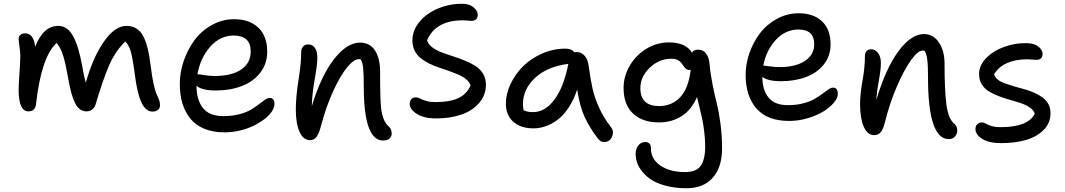

<svg xmlns="http://www.w3.org/2000/svg" viewBox="-20 -664 5601 1010"><path d="M129.9 -78.1Q78.1 -78.1 78.1 -189.9Q78.1 -220.7 82.5 -281.7Q86.9 -342.8 86.9 -373Q86.9 -390.1 82.5 -418.9Q78.1 -447.8 78.1 -460.9Q78.1 -472.7 87.4 -480.7Q96.7 -488.8 111.8 -488.8Q157.2 -488.8 165 -418Q207.5 -527.8 286.1 -527.8Q335.4 -527.8 365 -473.1Q394.5 -418.5 413.1 -313Q420.9 -264.6 431.2 -229Q469.2 -363.3 526.9 -445.6Q584.5 -527.8 645 -527.8Q702.6 -527.8 731.2 -478Q759.8 -428.2 772.9 -315.9Q779.3 -261.2 788.1 -222.2Q796.9 -183.1 804.2 -168Q811.5 -152.8 816.7 -138.7Q821.8 -124.5 821.8 -111.8Q821.8 -94.2 810.8 -85.7Q799.8 -77.1 782.2 -77.1Q747.6 -77.1 725.1 -122.8Q702.6 -168.5 689.9 -267.1Q677.7 -360.4 667.7 -393.8Q657.7 -427.2 639.2 -445.8Q587.4 -396.5 554.7 -321.8Q522 -247.1 483.9 -118.2Q479 -99.1 465.6 -88.6Q452.1 -78.1 435.1 -78.1Q397 -78.1 375.2 -121.1Q353.5 -164.1 338.9 -251Q325.2 -329.1 312.3 -371.1Q299.3 -413.1 277.8 -438Q197.8 -365.7 169.9 -119.1Q166 -78.1 129.9 -78.1Z M1160.6 32.2Q1100.6 32.2 1054.9 13.4Q1009.3 -5.4 981.4 -39.8Q953.6 -74.2 939.7 -119.9Q925.8 -165.5 925.8 -222.2Q925.8 -282.7 946.3 -343Q966.8 -403.3 1002.9 -452.4Q1039.1 -501.5 1094 -532.2Q1148.9 -563 1211.9 -563Q1291.5 -563 1338.6 -518.8Q1385.7 -474.6 1385.7 -392.1Q1385.7 -329.1 1349.4 -282Q1313 -234.9 1252.2 -211.4Q1191.4 -188 1114.7 -188Q1042 -188 1013.7 -212.9Q1013.7 -139.2 1047.1 -96.2Q1080.6 -53.2 1154.8 -53.2Q1200.2 -53.2 1238.3 -63Q1276.4 -72.8 1299.8 -86.9Q1323.2 -101.1 1341.3 -115.2Q1359.4 -129.4 1373.5 -139.2Q1387.7 -148.9 1398.4 -148.9Q1423.8 -148.9 1423.8 -117.2Q1423.8 -98.6 1410.2 -77.9Q1396.5 -57.1 1371.6 -37.8Q1346.7 -18.6 1314.5 -2.7Q1282.2 13.2 1241.9 22.7Q1201.7 32.2 1160.6 32.2ZM1023.4 -272.9Q1030.3 -272.9 1057.4 -268.6Q1084.5 -264.2 1107.9 -264.2Q1198.7 -264.2 1248.8 -298.3Q1298.8 -332.5 1298.8 -393.1Q1298.8 -477.1 1209.5 -477.1Q1138.2 -477.1 1085.7 -418Q1033.2 -358.9 1018.6 -272Z M1995.1 75.2Q1893.6 75.2 1893.6 -210Q1893.6 -275.9 1890.4 -305.9Q1887.2 -335.9 1877.4 -352.1Q1876 -352.1 1872.8 -352.5Q1869.6 -353 1868.2 -353Q1841.3 -353 1805.4 -309.1Q1769.5 -265.1 1732.4 -183.8Q1695.3 -102.5 1669.4 -4.9Q1658.7 38.1 1645.5 55.7Q1632.3 73.2 1611.3 73.2Q1575.2 73.2 1555.7 29.3Q1536.1 -14.6 1536.1 -86.9Q1536.1 -155.3 1550.3 -243.2Q1564.5 -331.1 1564.5 -390.1Q1564.5 -408.2 1574.2 -419.2Q1584 -430.2 1601.6 -430.2Q1624 -430.2 1636.7 -412.1Q1649.4 -394 1649.4 -357.9Q1649.4 -324.7 1635.5 -247.3Q1621.6 -169.9 1620.1 -105Q1668.9 -265.6 1737.1 -352.8Q1805.2 -439.9 1873.5 -439.9Q1925.3 -439.9 1952.4 -398.9Q1979.5 -357.9 1979.5 -285.2Q1979.5 -138.7 1984.9 -93.8Q1993.7 -26.4 2022.5 -1Q2040.5 14.6 2040.5 38.1Q2040.5 54.2 2028.8 64.7Q2017.1 75.2 1995.1 75.2Z M2274.4 -41Q2210.4 -41 2172.9 -64.7Q2135.3 -88.4 2135.3 -118.2Q2135.3 -132.8 2143.8 -142.3Q2152.3 -151.9 2168.5 -151.9Q2178.7 -151.9 2189.7 -145.8Q2200.7 -139.6 2220.7 -133.3Q2240.7 -127 2273.4 -127Q2346.2 -127 2390.6 -147.7Q2435.1 -168.5 2455.6 -214.8Q2449.2 -232.4 2432.4 -246.8Q2415.5 -261.2 2393.1 -270.8Q2370.6 -280.3 2343.3 -290.3Q2315.9 -300.3 2289.1 -308.8Q2262.2 -317.4 2236.8 -330.3Q2211.4 -343.3 2192.1 -358.6Q2172.9 -374 2161.1 -397.7Q2149.4 -421.4 2149.4 -451.2Q2149.4 -505.9 2188 -551Q2226.6 -596.2 2287.4 -620.6Q2348.1 -645 2414.6 -644Q2449.7 -643.6 2471.4 -625.2Q2493.2 -606.9 2493.2 -585.9Q2493.2 -571.3 2484.4 -562.7Q2475.6 -554.2 2459.5 -554.2Q2456.1 -554.2 2441.7 -555.7Q2427.2 -557.1 2414.6 -557.1Q2271.5 -557.1 2226.6 -452.1Q2231.9 -432.1 2252 -416.5Q2272 -400.9 2299.6 -390.1Q2327.1 -379.4 2359.4 -369.1Q2391.6 -358.9 2422.6 -346.4Q2453.6 -334 2479.2 -318.1Q2504.9 -302.2 2520.5 -277.1Q2536.1 -252 2536.1 -219.2Q2536.1 -163.6 2500.5 -122.3Q2464.8 -81.1 2406.2 -61Q2347.7 -41 2274.4 -41Z M2786.1 11.2Q2718.8 11.2 2679.9 -23.7Q2641.1 -58.6 2641.1 -118.2Q2641.1 -170.4 2666 -222.7Q2690.9 -274.9 2732.2 -315.9Q2773.4 -356.9 2832.5 -382.6Q2891.6 -408.2 2955.1 -408.2Q2988.8 -408.2 3001 -388.2Q3004.9 -390.1 3013.7 -390.1Q3037.6 -390.1 3054.4 -371.8Q3071.3 -353.5 3075.7 -323.2Q3086.4 -245.1 3097.2 -197.3Q3107.9 -149.4 3131.6 -97.4Q3155.3 -45.4 3193.8 4.9Q3211.4 26.4 3199.5 54.7Q3187.5 83 3158.7 83Q3146.5 83 3139.2 78.1Q3131.8 73.2 3123 62Q3080.6 6.3 3055.2 -49.1Q3029.8 -104.5 3016.1 -192.9Q2998.5 -139.2 2971.7 -98.6Q2944.8 -58.1 2913.8 -34.7Q2882.8 -11.2 2850.8 0Q2818.8 11.2 2786.1 11.2ZM2731 -117.2Q2731 -97.2 2734.9 -84Q2752.4 -74.2 2783.7 -74.2Q2847.2 -74.2 2896.5 -139.9Q2945.8 -205.6 2969.7 -328.1Q2857.4 -313.5 2794.2 -253.9Q2731 -194.3 2731 -117.2Z M3592.3 326.2Q3534.7 326.2 3487.5 314.5Q3440.4 302.7 3410.6 284.2Q3380.9 265.6 3360.6 241.2Q3340.3 216.8 3332 192.9Q3323.7 168.9 3323.7 145Q3323.7 119.1 3337.9 101.1Q3352.1 83 3373.5 83Q3404.3 83 3404.3 117.2Q3404.3 172.9 3454.1 207Q3503.9 241.2 3584.5 241.2Q3642.6 241.2 3666 208Q3689.5 174.8 3689.5 106.9Q3689.5 69.3 3684.6 29.5Q3679.7 -10.3 3675.3 -31.5Q3670.9 -52.7 3660.2 -97.4Q3649.4 -142.1 3646.5 -153.8Q3618.2 -86.9 3566.2 -53.5Q3514.2 -20 3447.3 -20Q3359.4 -20 3309.8 -66.9Q3260.3 -113.8 3260.3 -201.2Q3260.3 -263.7 3293.2 -319.3Q3326.2 -375 3381.1 -408Q3436 -440.9 3497.6 -440.9Q3588.4 -440.9 3620.6 -386.2Q3627.4 -402.8 3652.3 -402.8Q3679.7 -402.8 3694.8 -381.6Q3710 -360.4 3712.4 -328.1Q3717.3 -273.9 3729 -216.1Q3740.7 -158.2 3751.2 -116.9Q3761.7 -75.7 3770 -13.2Q3778.3 49.3 3778.3 117.2Q3778.3 215.3 3729.5 270.8Q3680.7 326.2 3592.3 326.2ZM3348.6 -200.2Q3348.6 -106 3447.3 -106Q3513.7 -106 3558.1 -152.6Q3602.5 -199.2 3613.3 -297.9Q3609.4 -295.9 3606.4 -295.9Q3595.7 -295.9 3588.4 -302Q3581.1 -308.1 3575.7 -316.7Q3570.3 -325.2 3563.5 -334Q3556.6 -342.8 3543.7 -348.9Q3530.8 -355 3511.7 -355Q3446.8 -355 3397.7 -307.6Q3348.6 -260.3 3348.6 -200.2Z M4131.3 -27.8Q4016.1 -27.8 3959.2 -93.3Q3902.3 -158.7 3902.3 -270Q3902.3 -327.6 3922.4 -385Q3942.4 -442.4 3977.8 -489Q4013.2 -535.6 4066.9 -564.9Q4120.6 -594.2 4182.1 -594.2Q4258.8 -594.2 4304 -552Q4349.1 -509.8 4349.1 -430.2Q4349.1 -370.1 4314.2 -325.7Q4279.3 -281.2 4220.5 -259Q4161.6 -236.8 4087.4 -236.8Q4020 -236.8 3990.2 -259.8Q3990.2 -191.4 4022.5 -151.1Q4054.7 -110.8 4125 -110.8Q4168.5 -110.8 4205.1 -120.4Q4241.7 -129.9 4264.9 -143.6Q4288.1 -157.2 4305.9 -170.7Q4323.7 -184.1 4337.9 -193.6Q4352.1 -203.1 4362.3 -203.1Q4387.2 -203.1 4387.2 -169.9Q4387.2 -148.4 4366 -123.3Q4344.7 -98.1 4310.5 -77.1Q4276.4 -56.2 4228.3 -42Q4180.2 -27.8 4131.3 -27.8ZM3998 -318.8Q4003.9 -318.8 4030 -314.9Q4056.2 -311 4080.1 -311Q4165 -311 4214.1 -343.5Q4263.2 -376 4263.2 -431.2Q4263.2 -508.8 4180.2 -508.8Q4111.8 -508.8 4061.3 -454.3Q4010.7 -399.9 3995.1 -318.8Z M4971.7 67.9Q4861.8 67.9 4861.8 -253.9Q4861.8 -318.8 4857.9 -349.9Q4854 -380.9 4843.8 -397Q4840.8 -397.9 4832.5 -397.9Q4808.6 -397.9 4772.2 -347.4Q4735.8 -296.9 4698.2 -209.7Q4660.6 -122.6 4636.7 -26.9Q4627 13.7 4613.8 30.3Q4600.6 46.9 4578.6 46.9Q4543 46.9 4523.7 2.4Q4504.4 -42 4504.4 -113.8Q4504.4 -170.9 4517.1 -239.7Q4529.8 -308.6 4529.8 -369.1Q4529.8 -385.3 4538.3 -395Q4546.9 -404.8 4562.5 -404.8Q4583 -404.8 4598.4 -386Q4613.8 -367.2 4613.8 -331.1Q4613.8 -297.4 4602.8 -238.8Q4591.8 -180.2 4589.8 -138.2Q4639.2 -303.7 4706.1 -394.3Q4772.9 -484.9 4840.8 -484.9Q4889.2 -484.9 4918.9 -440.9Q4948.7 -397 4948.7 -329.1Q4948.7 -188.5 4958.5 -114.3Q4968.3 -40 4999.5 -13.2Q5015.6 -0.5 5015.6 22.9Q5015.6 41 5003.4 54.4Q4991.2 67.9 4971.7 67.9Z M5246.6 88.9Q5183.1 88.9 5147.2 66.7Q5111.3 44.4 5111.3 14.2Q5111.3 -0.5 5120.6 -10.3Q5129.9 -20 5146.5 -20Q5155.3 -20 5165.3 -13.9Q5175.3 -7.8 5194.3 -1.5Q5213.4 4.9 5243.7 4.9Q5388.7 4.9 5423.3 -65.9Q5417.5 -84 5398.2 -97.7Q5378.9 -111.3 5352.8 -120.4Q5326.7 -129.4 5296.1 -137.9Q5265.6 -146.5 5236.6 -157.2Q5207.5 -168 5183.6 -182.1Q5159.7 -196.3 5145 -219.7Q5130.4 -243.2 5130.4 -273.9Q5130.4 -320.3 5168.2 -358.9Q5206.1 -397.5 5263.9 -418Q5321.8 -438.5 5382.3 -437Q5419.9 -436.5 5442.1 -419.2Q5464.4 -401.9 5464.4 -380.9Q5464.4 -349.1 5430.7 -349.1Q5425.8 -349.1 5411.1 -350.6Q5396.5 -352.1 5383.3 -352.1Q5321.8 -352.1 5276.6 -331.8Q5231.4 -311.5 5209.5 -272.9Q5213.4 -257.8 5228.5 -245.6Q5243.7 -233.4 5265.1 -225.8Q5286.6 -218.3 5313 -210.2Q5339.4 -202.1 5366.2 -195.3Q5393.1 -188.5 5418.2 -177.2Q5443.4 -166 5462.9 -152.3Q5482.4 -138.7 5494.4 -117.2Q5506.3 -95.7 5506.3 -68.8Q5506.3 -16.6 5469.5 20Q5432.6 56.6 5375.5 72.8Q5318.4 88.9 5246.6 88.9Z"/></svg>

Font: Shantell Sans Irregular Bouncy
Style: Regular
Weight: 400
Designer: Stephen Nixon, Anya Danilova, Shantell Martin
Foundry: Arrow Type
Version: Version 1.006;[9816181b4]